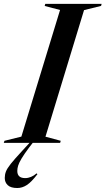

<svg xmlns="http://www.w3.org/2000/svg" viewBox="-62 -735 544 988"><path d="M27 144.5Q27 181.5 67.5 181.5Q98 181.5 126.5 157L130.5 161.5Q99.5 202 76 217.2Q52.5 232.5 27 232.5Q-6.5 232.5 -22 218Q-37.5 203.5 -37.5 181Q-37.5 163.5 -31.5 147.8Q-25.5 132 -6.5 108Q12.5 84 51.5 42L90 0H-42.5L-39 -10.5L48 -32L247 -683.5L168 -704.5L171 -715H461L458 -704.5L370.5 -683L172 -31.5L250.5 -10.5L247.5 0H106.5L87.5 24.5Q61.5 59.5 48.5 81.5Q35.5 103.5 31.2 117.8Q27 132 27 144.5Z"/></svg>

Font: Newsreader Display Medium
Style: Italic
Weight: 500
Italic angle: -17°
Designer: Hugues Gentile
Foundry: Production Type
Version: Version 1.001